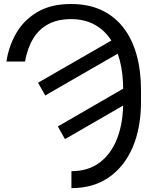

<svg xmlns="http://www.w3.org/2000/svg" viewBox="-20 -741 794 974"><path d="M106.9 -428.7H12.7Q23.4 -503.9 61.3 -570.8Q99.1 -637.7 168.2 -679.2Q237.3 -720.7 340.3 -720.7Q428.2 -720.7 494.6 -689.7Q561 -658.7 605.7 -601.1Q650.4 -543.5 672.9 -462.9Q695.3 -382.3 695.3 -283.2V-224.6Q695.3 -92.8 653.1 5.9Q610.8 104.5 532 158.9Q453.1 213.4 342.3 213.4V127.4Q427.2 127.4 485.8 83.5Q544.4 39.6 574.7 -39.6Q605 -118.7 605 -224.6V-284.7Q605 -368.2 587.6 -434.6Q570.3 -501 536.4 -547.9Q502.4 -594.7 453.4 -619.4Q404.3 -644 340.3 -644Q273.4 -644 225.8 -618.9Q178.2 -593.8 148.7 -545.7Q119.1 -497.6 106.9 -428.7ZM172.9 -321.3 564.9 -546.9 601.1 -482.4 209.5 -256.8ZM273.4 -99.6 656.2 -320.8 684.1 -251.5 309.6 -35.2Z"/></svg>

Font: RobotoDEMO
Style: Regular
Weight: 400
Designer: Christian Robertson
Foundry: Google
Version: Version 2.136